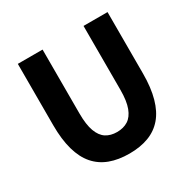

<svg xmlns="http://www.w3.org/2000/svg" viewBox="-166 -908 1087 1088"><g transform="rotate(-30 377.5 -364.5)"><path d="M380 14Q308 14 253 -6.5Q198 -27 160.5 -70Q123 -113 104 -181Q85 -249 85 -341V-743H247V-325Q247 -252 263 -208.5Q279 -165 308.5 -146Q338 -127 380 -127Q422 -127 452 -146Q482 -165 498.5 -208.5Q515 -252 515 -325V-743H672V-341Q672 -249 653 -181Q634 -113 597 -70Q560 -27 505.5 -6.5Q451 14 380 14Z"/></g></svg>

Font: Noto Sans TC ExtraBold
Style: Regular
Weight: 800
Designer: Ryoko NISHIZUKA  (kana, bopomofo & ideographs); Paul D. Hunt (Latin, Greek & Cyrillic); Sandoll Communications , Soo-you
Foundry: Adobe
Version: Version 2.004-H2;hotconv 1.0.118;makeotfexe 2.5.65603